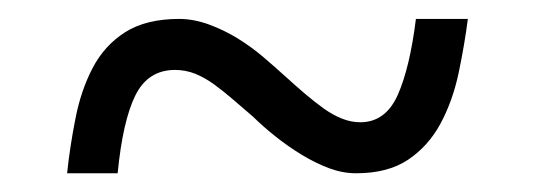

<svg xmlns="http://www.w3.org/2000/svg" viewBox="-20 -440 570 204"><path d="M358.4 -255.9Q344.2 -255.9 329.8 -261.2Q315.4 -266.6 300.5 -275.6Q285.6 -284.7 272.5 -295.2Q259.3 -305.7 249 -315.9Q238.8 -324.7 228.3 -333.7Q217.8 -342.8 207.8 -350.1Q197.8 -357.4 187.5 -361.6Q177.2 -365.7 166 -365.7Q137.2 -365.7 123.8 -338.6Q110.4 -311.5 105 -255.9H51.3Q54.2 -283.7 60.1 -313.7Q65.9 -343.8 78.4 -367.7Q90.8 -391.6 113 -405.8Q135.3 -419.9 170.4 -419.9Q185.5 -419.9 201.7 -414.1Q217.8 -408.2 232.2 -399.4Q246.6 -390.6 260 -379.2Q273.4 -367.7 284.2 -357.9Q294.4 -348.6 304.4 -340.1Q314.5 -331.5 324 -324.7Q333.5 -317.9 343.3 -314Q353 -310.1 362.8 -310.1Q389.6 -310.1 402.6 -339.1Q415.5 -368.2 421.9 -419.9H477.1Q473.6 -392.6 467.3 -362.5Q460.9 -332.5 448 -308.6Q435.1 -284.7 413.6 -270.3Q392.1 -255.9 358.4 -255.9Z"/></svg>

Font: MUA Office
Style: Regular
Weight: 400
Designer: Khon Soe Zaw Thu
Foundry: Myanmar Unicode
Version: Version 2.10 June 24, 2017